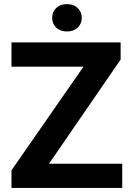

<svg xmlns="http://www.w3.org/2000/svg" viewBox="-20 -918 646 938"><path d="M577.1 -118.2V0H74.7V-118.2ZM569.3 -627 138.2 0H36.1V-85.9L470.2 -710.9H569.3ZM518.6 -710.9V-592.3H36.1V-710.9ZM234.9 -830.6Q234.9 -859.9 254.4 -878.9Q273.9 -897.9 307.1 -897.9Q339.8 -897.9 359.6 -878.9Q379.4 -859.9 379.4 -830.6Q379.4 -802.2 359.6 -783.2Q339.8 -764.2 307.1 -764.2Q273.9 -764.2 254.4 -783.2Q234.9 -802.2 234.9 -830.6Z"/></svg>

Font: RobotoDEMO
Style: Regular
Weight: 400
Designer: Christian Robertson
Foundry: Google
Version: Version 2.136